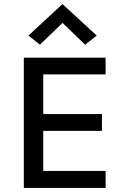

<svg xmlns="http://www.w3.org/2000/svg" viewBox="-20 -919 612 939"><path d="M96.5 0V-637H496.5V-555H191.5V-361H478.5V-279H191.5V-83H496.5V0ZM175.5 -700.5 119 -745 285.5 -899 453 -745 396.5 -700.5 269 -823H302.5Z"/></svg>

Font: Karla Medium
Style: Regular
Weight: 500
Designer: Jonathan Pinhorn
Version: Version 2.001